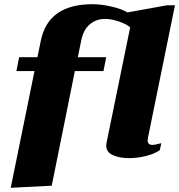

<svg xmlns="http://www.w3.org/2000/svg" viewBox="-20 -742 852 913"><path d="M144 -404H58L71 -470H158L174 -548Q209 -722 420 -722Q460 -722 509 -711Q558 -700 586 -683L775 -717H812L684 -89Q682 -79 682 -75Q682 -53 705 -53Q714 -53 727.5 -56.5Q741 -60 747 -61L740 -28Q714 -10 673.5 0Q633 10 594 10Q550 10 517.5 -4Q485 -18 485 -51Q485 -55 487 -65L599 -612Q584 -626 547.5 -639Q511 -652 480 -652Q437 -652 406.5 -626Q376 -600 366 -548L350 -470H485L472 -404H336L226 141L31 151Z"/></svg>

Font: Taviraj Black
Style: Italic
Weight: 900
Italic angle: -12°
Designer: Katatrad Team
Foundry: CadsonDemak
Version: Version 1.001